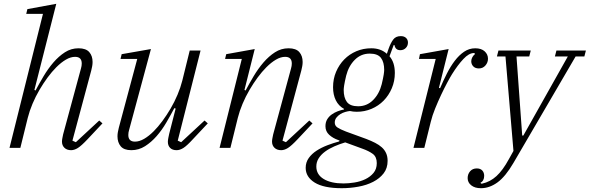

<svg xmlns="http://www.w3.org/2000/svg" viewBox="-20 -778 3102 1010"><path d="M354 12Q332 12 319 -0.5Q306 -13 306 -33Q306 -41 308 -51Q310 -61 312 -71L406 -418Q410 -431 410 -444Q410 -479 375 -479Q352 -479 327 -464.5Q302 -450 276 -424Q253 -401 230.5 -370.5Q208 -340 187.5 -305Q167 -270 151 -232Q135 -194 126 -158L87 0H30L206 -705H118L124 -730L276 -758L161 -305L167 -302Q186 -338 209.5 -377.5Q233 -417 261 -449.5Q289 -482 321.5 -503Q354 -524 393 -524Q432 -524 449.5 -504Q467 -484 467 -452Q467 -441 465 -430Q463 -419 460 -407L361 -38L379 -30L502 -144L519 -129L441 -46Q408 -11 389.5 0.5Q371 12 354 12Z M671 12Q632 12 615 -8.5Q598 -29 598 -61Q598 -72 600 -83Q602 -94 605 -106L702 -468H614L620 -493L774 -520L659 -94Q655 -81 655 -68Q655 -33 690 -33Q713 -33 738 -47.5Q763 -62 789 -88Q811 -110 834 -141Q857 -172 877.5 -207Q898 -242 914 -280Q930 -318 939 -354L978 -512H1035L915 -38L933 -30L1056 -144L1073 -129L995 -46Q963 -11 944.5 0.5Q926 12 909 12Q887 12 875 0Q863 -12 863 -32Q863 -40 865.5 -52.5Q868 -65 870 -74L904 -207L897 -209Q878 -173 855 -133.5Q832 -94 804 -62Q776 -30 743 -9Q710 12 671 12Z M1459 12Q1437 12 1424 -0.5Q1411 -13 1411 -33Q1411 -41 1413 -51Q1415 -61 1417 -71L1511 -418Q1515 -431 1515 -444Q1515 -479 1480 -479Q1457 -479 1432 -464.5Q1407 -450 1381 -424Q1358 -401 1335.5 -370.5Q1313 -340 1292.5 -305Q1272 -270 1256 -232Q1240 -194 1231 -158L1192 0H1135L1252 -468H1164L1170 -493L1320 -520L1266 -305L1272 -302Q1291 -338 1314.5 -377.5Q1338 -417 1366 -449.5Q1394 -482 1426.5 -503Q1459 -524 1498 -524Q1537 -524 1554.5 -504Q1572 -484 1572 -452Q1572 -441 1570 -430Q1568 -419 1565 -407L1466 -38L1484 -30L1607 -144L1624 -129L1546 -46Q1513 -11 1494.5 0.5Q1476 12 1459 12Z M1778 212Q1683 212 1635.5 182.5Q1588 153 1588 105Q1588 76 1604 53.5Q1620 31 1645.5 14.5Q1671 -2 1702.5 -14Q1734 -26 1764 -34L1766 -39L1760 -41Q1731 -51 1711.5 -69Q1692 -87 1692 -114Q1692 -135 1701 -150Q1710 -165 1724.5 -175.5Q1739 -186 1756 -192.5Q1773 -199 1789 -202L1790 -205Q1761 -221 1746.5 -250.5Q1732 -280 1732 -319Q1732 -363 1748 -400.5Q1764 -438 1791 -465.5Q1818 -493 1854.5 -508.5Q1891 -524 1933 -524Q1983 -524 2015 -495L2024 -521Q2035 -552 2048.5 -570Q2062 -588 2088 -588Q2106 -588 2116 -578.5Q2126 -569 2126 -554Q2126 -537 2114.5 -525.5Q2103 -514 2086 -514Q2060 -514 2055 -541H2051L2029 -482Q2057 -450 2057 -394Q2057 -351 2041 -313.5Q2025 -276 1998 -248.5Q1971 -221 1934.5 -205.5Q1898 -190 1857 -190Q1837 -190 1821 -194Q1810 -193 1796 -189Q1782 -185 1770 -177.5Q1758 -170 1749.5 -159Q1741 -148 1741 -133Q1741 -117 1755 -107.5Q1769 -98 1800 -86L1907 -47Q1933 -37 1953.5 -26.5Q1974 -16 1988.5 -3Q2003 10 2011 27.5Q2019 45 2019 68Q2019 107 1998 134Q1977 161 1943 178.5Q1909 196 1865.5 204Q1822 212 1778 212ZM1864 -219Q1910 -219 1942.5 -251.5Q1975 -284 1988 -335Q1996 -369 1998.5 -385.5Q2001 -402 2001 -410Q2001 -451 1984 -473.5Q1967 -496 1925 -496Q1879 -496 1846.5 -463.5Q1814 -431 1801 -380Q1793 -346 1790.5 -329.5Q1788 -313 1788 -305Q1788 -264 1805 -241.5Q1822 -219 1864 -219ZM1787 187Q1814 187 1845 182Q1876 177 1902 164.5Q1928 152 1945 131.5Q1962 111 1962 80Q1962 47 1941 31.5Q1920 16 1886 4L1796 -29Q1766 -20 1738.5 -8Q1711 4 1690 19.5Q1669 35 1656.5 54.5Q1644 74 1644 98Q1644 140 1682.5 163.5Q1721 187 1787 187Z M2272 -468H2184L2189 -493L2340 -520L2289 -316L2295 -314Q2312 -354 2331 -391.5Q2350 -429 2372.5 -458.5Q2395 -488 2421.5 -506Q2448 -524 2480 -524Q2512 -524 2529.5 -508Q2547 -492 2547 -469Q2547 -449 2533.5 -433.5Q2520 -418 2499 -418Q2480 -418 2469.5 -429Q2459 -440 2459 -456Q2459 -467 2465 -477.5Q2471 -488 2479 -494L2475 -499H2473Q2447 -499 2417.5 -467.5Q2388 -436 2358 -388Q2348 -372 2332.5 -343Q2317 -314 2300.5 -279Q2284 -244 2269 -207Q2254 -170 2246 -137L2212 0H2155Z M2510 212Q2478 212 2459 197Q2440 182 2440 159Q2440 138 2453 123Q2466 108 2488 108Q2507 108 2517 119Q2527 130 2527 147Q2527 173 2507 184L2512 188H2516Q2558 179 2591.5 148.5Q2625 118 2657 59L2681 16L2639 -481H2594L2602 -512H2772L2764 -481H2697L2727 -65H2733L2967 -481H2899L2907 -512H3062L3054 -481H3008L2681 79Q2639 151 2597 181.5Q2555 212 2510 212Z"/></svg>

Font: IBM Plex Serif Light
Style: Italic
Weight: 300
Italic angle: -14°
Designer: Mike Abbink, Paul van der Laan, Pieter van Rosmalen
Foundry: Bold Monday
Version: Version 3.001